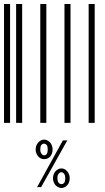

<svg xmlns="http://www.w3.org/2000/svg" viewBox="-20 -610 520 953"><path d="M0 0V-590H30V0ZM60 0V-590H90V0ZM180 0V-590H210V0ZM300 0V-590H330V0ZM420 0V-590H450V0ZM199 180Q188 180 178 174Q169 168 163 157Q157 145 157 132Q157 118 163 107Q169 96 178 90Q188 83 199 83Q210 83 220 90Q230 96 235 107Q241 119 241 132Q241 153 229 167Q217 180 199 180ZM292 87H314L184 319H164ZM199 161Q207 161 212 154Q217 146 217 132Q217 117 212 110Q206 103 198 103Q191 103 185 110Q180 117 180 132Q180 146 186 153Q191 161 199 161ZM285 323Q274 323 264 316Q254 310 249 299Q243 288 243 275Q243 261 249 250Q254 239 264 233Q274 226 285 226Q302 226 314 241Q326 255 326 275Q326 288 321 299Q315 310 306 316Q296 323 285 323ZM285 304Q293 304 299 297Q304 289 304 275Q304 262 299 254Q293 245 285 245Q276 245 271 253Q265 260 265 274Q265 289 271 297Q277 304 285 304Z"/></svg>

Font: Libre Barcode 39 Text
Style: Regular
Weight: 400
Version: Version 1.005; ttfautohint (v1.8.3)